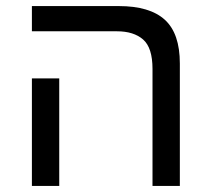

<svg xmlns="http://www.w3.org/2000/svg" viewBox="-20 -612 692 632"><path d="M482 0V-385Q482 -455 451 -482Q420 -509 365 -509H85V-592H371Q473 -592 522.5 -547Q572 -502 572 -403V0ZM85 0V-354H175V0Z"/></svg>

Font: Go Noto Kurrent-Regular
Style: Regular
Weight: 400
Designer: Monotype Design Team
Foundry: Monotype Imaging Inc.
Version: Version 2.012; ttfautohint (v1.8.4.7-5d5b)